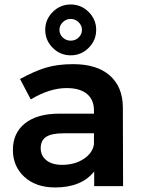

<svg xmlns="http://www.w3.org/2000/svg" viewBox="-20 -824 630 850"><path d="M180.2 -691.9Q180.2 -737.8 213.4 -771Q246.6 -804.2 293 -804.2Q339.4 -804.2 372.6 -771Q405.8 -737.8 405.8 -691.9Q405.8 -645.5 372.6 -612.3Q339.4 -579.1 293 -579.1Q246.6 -579.1 213.4 -612.3Q180.2 -645.5 180.2 -691.9ZM243.2 -691.9Q243.2 -671.9 257.8 -658Q272.5 -644 293 -644Q313.5 -644 328.1 -658Q342.8 -671.9 342.8 -691.9Q342.8 -711.4 327.9 -725.8Q313 -740.2 293 -740.2Q272.9 -740.2 258.1 -725.8Q243.2 -711.4 243.2 -691.9ZM524.9 0H397V-64.9Q340.8 5.9 224.1 5.9Q139.2 5.9 88.1 -40.8Q37.1 -87.4 37.1 -160.2Q37.1 -234.9 90.3 -277.6Q143.6 -320.3 240.2 -320.8H396V-335Q396 -382.3 365 -408.2Q334 -434.1 274.9 -434.1Q199.7 -434.1 116.2 -383.8L68.8 -474.1Q131.3 -508.8 183.1 -524.4Q234.9 -540 304.2 -540Q408.7 -540 465.8 -490Q522.9 -439.9 523.9 -350.1ZM254.9 -94.2Q311 -94.2 350.8 -120.6Q390.6 -147 396 -186V-233.9H261.2Q209 -233.9 184.6 -218.3Q160.2 -202.6 160.2 -168Q160.2 -134.3 185.5 -114.3Q210.9 -94.2 254.9 -94.2Z"/></svg>

Font: Montserrat-Arabic Medium
Style: Regular
Weight: 500
Designer: Mohamed Gaber
Foundry: Kief Type Foundry
Version: Version 5.008;PS 005.008;hotconv 1.0.88;makeotf.lib2.5.64775